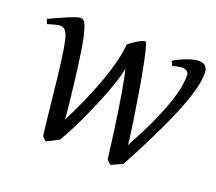

<svg xmlns="http://www.w3.org/2000/svg" viewBox="-88 -576 806 715"><g transform="rotate(20 315.0 -218.5)"><path d="M624 -419.9Q624 -406.7 621.6 -389.6Q619.1 -372.6 612.5 -348.6Q606 -324.7 594.2 -292.7Q582.5 -260.7 563.7 -218.5Q544.9 -176.3 518.3 -122.6Q491.7 -68.8 455.1 -1Q450.7 1.5 445.1 4.2Q439.5 6.8 433.1 9.5Q426.8 12.2 420.9 15.1Q415 18.1 410.2 20L394 4.9Q390.6 -22.5 386.5 -54.4Q382.3 -86.4 377.7 -119.4Q373 -152.3 368.2 -184.8Q363.3 -217.3 358.4 -246.1Q353.5 -274.9 348.9 -298.3Q344.2 -321.8 339.8 -336.9Q339.4 -326.7 333.5 -305.9Q327.6 -285.2 317.9 -257.3Q308.1 -229.5 294.9 -197.3Q281.7 -165 266.6 -131.3Q251.5 -97.7 235.1 -65.2Q218.8 -32.7 202.1 -4.9Q197.8 -2.4 191.7 0.7Q185.5 3.9 178.7 7.6Q171.9 11.2 165.3 14.6Q158.7 18.1 153.8 20L138.2 4.9Q134.8 -22.5 131.1 -55.9Q127.4 -89.4 123.8 -124.8Q120.1 -160.2 116.2 -195.8Q112.3 -231.4 108.4 -263.2Q104.5 -294.9 100.3 -321Q96.2 -347.2 91.8 -363.8Q88.9 -377 84.7 -384.8Q80.6 -392.6 75.9 -397Q71.3 -401.4 66.4 -402.6Q61.5 -403.8 57.1 -403.8Q52.7 -403.8 44.9 -402.1Q37.1 -400.4 28.8 -397.9Q19.5 -395.5 8.8 -392.1L2 -410.2Q22.5 -419.4 41 -428Q59.6 -436.5 74.7 -442.9Q89.8 -449.2 101.3 -453.1Q112.8 -457 119.1 -457Q132.8 -457 139.6 -441.2Q146.5 -425.3 154.8 -390.1Q157.7 -376.5 161.6 -351.8Q165.5 -327.1 169.7 -296.9Q173.8 -266.6 177.7 -233.6Q181.6 -200.7 185.1 -170.9Q188.5 -141.1 190.7 -117.2Q192.9 -93.3 193.8 -81.1Q213.4 -119.1 233.9 -164.3Q254.4 -209.5 271.5 -255.4Q288.6 -301.3 300 -344.5Q311.5 -387.7 314 -421.9Q321.3 -428.2 329.8 -434.6Q338.4 -440.9 346.9 -445.8Q355.5 -450.7 363 -453.9Q370.6 -457 376 -457Q377.9 -457 380.9 -449Q383.8 -440.9 387.2 -427.7Q390.6 -414.6 394.3 -397.2Q397.9 -379.9 401.4 -361.8L408.2 -325.7Q411.6 -307.6 414.1 -293Q417.5 -270 422.1 -242.2Q426.8 -214.4 431.4 -185.1Q436 -155.8 440.2 -126.5Q444.3 -97.2 446.8 -71.8Q483.4 -139.2 506.6 -190.4Q529.8 -241.7 542.7 -280Q555.7 -318.4 560.3 -345Q564.9 -371.6 564.9 -390.1Q564.9 -400.4 557.9 -406.2Q550.8 -412.1 538.1 -412.1Q531.2 -412.1 521.5 -410.2Q511.7 -408.2 501 -404.8L492.2 -422.9Q508.8 -432.6 523.9 -439.2Q539.1 -445.8 551 -449.7Q563 -453.6 571.3 -455.3Q579.6 -457 583 -457Q591.3 -457 598.6 -455.8Q606 -454.6 611.6 -450.7Q617.2 -446.8 620.6 -439.5Q624 -432.1 624 -419.9Z"/></g></svg>

Font: Gentium Plus Afr
Style: Italic
Weight: 400
Italic angle: -8°
Designer: J. Victor Gaultney, Annie Olsen, Iska Routamaa, Becca Hirsbrunner
Foundry: SIL International
Version: Version 5.000